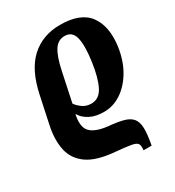

<svg xmlns="http://www.w3.org/2000/svg" viewBox="-197 -665 971 1066"><g transform="rotate(-30 288.0 -132.5)"><path d="M353 -550Q485 -550 537 -478Q589 -406 572 -284Q560 -201 524 -139.5Q488 -78 436.5 -43.5Q385 -9 325 -9Q272 -9 235.5 -28Q199 -47 182 -77H180Q164 -2 194.5 30Q225 62 302 71Q359 76 395.5 85.5Q432 95 450.5 116Q469 137 470.5 177Q472 217 459 285H407Q411 256 403 243.5Q395 231 363.5 225.5Q332 220 265 214Q150 204 92.5 162.5Q35 121 21 55Q7 -11 24 -93L61 -267Q91 -413 166 -481.5Q241 -550 353 -550ZM344 -484Q302 -484 277 -445.5Q252 -407 235 -326L195 -137Q204 -122 228.5 -103Q253 -84 287 -84Q338 -84 364.5 -137Q391 -190 404 -283Q418 -382 405.5 -433Q393 -484 344 -484Z"/></g></svg>

Font: Noto Serif SemiCondensed ExtraBold
Style: Italic
Weight: 800
Width: 4
Italic angle: -12°
Designer: Monotype Design Team
Foundry: Monotype Imaging Inc.
Version: Version 2.014; ttfautohint (v1.8.4.7-5d5b)